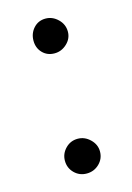

<svg xmlns="http://www.w3.org/2000/svg" viewBox="-79 -502 368 534"><g transform="rotate(-15 105.5 -235.0)"><path d="M57 -407Q57 -428 70.5 -443Q84 -458 105 -458Q125 -458 140.5 -443Q156 -428 156 -407Q156 -387 140.5 -372.5Q125 -358 105 -358Q84 -358 70.5 -372Q57 -386 57 -407ZM55 -62Q55 -82 69.5 -97Q84 -112 105 -112Q125 -112 140.5 -97Q156 -82 156 -62Q156 -41 141 -26.5Q126 -12 105 -12Q84 -12 69.5 -26.5Q55 -41 55 -62Z"/></g></svg>

Font: Kodchasan ExtraLight
Style: Regular
Weight: 275
Version: Version 1.000; ttfautohint (v1.6)